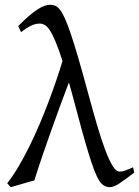

<svg xmlns="http://www.w3.org/2000/svg" viewBox="-20 -757 574 792"><path d="M533.7 -44.9Q497.1 -17.1 473.4 -1Q449.7 15.1 433.1 15.1Q420.4 15.1 409.7 9Q398.9 2.9 388.9 -12.7Q378.9 -28.3 368.7 -55.2Q358.4 -82 345.5 -124Q332.5 -166 316.4 -224.9Q300.3 -283.7 279.3 -362.8Q275.4 -377 271.7 -390.6Q268.1 -404.3 264.2 -417Q245.6 -368.2 228 -320.3Q210.4 -272.5 192.9 -223.1Q175.3 -173.8 157.5 -121.8Q139.6 -69.8 121.6 -12.7Q111.8 -10.3 98.9 -6.6Q85.9 -2.9 72.3 1.2Q58.6 5.4 45.9 9Q33.2 12.7 24.4 15.1L9.8 -1Q33.7 -31.2 56.6 -70.3Q79.6 -109.4 101.3 -153.3Q123 -197.3 143.1 -244.4Q163.1 -291.5 180.4 -337.4Q197.8 -383.3 212.4 -426.3Q227.1 -469.2 237.8 -505.4Q221.7 -555.7 208.7 -586.2Q195.8 -616.7 184.8 -633.1Q173.8 -649.4 163.8 -654.5Q153.8 -659.7 143.6 -659.7Q126.5 -659.7 108.6 -651.4Q90.8 -643.1 66.9 -624.5L55.2 -649.4Q79.6 -674.3 99.4 -691.2Q119.1 -708 135 -718.3Q150.9 -728.5 163.3 -732.9Q175.8 -737.3 186 -737.3Q197.3 -737.3 207 -733.6Q216.8 -730 226.8 -717.5Q236.8 -705.1 247.6 -681.4Q258.3 -657.7 272 -617.4Q285.6 -577.1 303 -517.8Q320.3 -458.5 342.8 -375Q362.3 -302.7 379.9 -242.7Q397.5 -182.6 413.6 -139.6Q429.7 -96.7 444.3 -73Q459 -49.3 472.7 -49.3Q478.5 -49.3 483.4 -50Q488.3 -50.8 494.4 -52.7Q500.5 -54.7 508.5 -58.1Q516.6 -61.5 528.8 -66.9L533.7 -44.9Z"/></svg>

Font: Gentium
Style: Regular
Weight: 400
Designer: J. Victor Gaultney
Version: Version 1.03; 2011; OFL 1.1 release